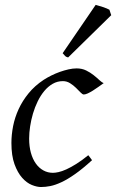

<svg xmlns="http://www.w3.org/2000/svg" viewBox="-20 -732 467 772"><path d="M397 -397.9Q386.7 -390.6 375.2 -382.3Q363.8 -374 353 -367.4Q342.3 -360.8 332.8 -356.4Q323.2 -352.1 316.9 -352.1Q311.5 -352.1 303.7 -360.4Q295.9 -368.7 285.4 -378.9Q274.9 -389.2 261.7 -397.5Q248.5 -405.8 232.9 -405.8Q210.4 -405.8 191.9 -395Q173.3 -384.3 158.2 -366.2Q143.1 -348.1 131.6 -324.5Q120.1 -300.8 112.5 -275.1Q105 -249.5 101.1 -223.6Q97.2 -197.8 97.2 -174.8Q97.2 -143.1 104.2 -117.7Q111.3 -92.3 124 -74.5Q136.7 -56.6 154.3 -46.9Q171.9 -37.1 192.9 -37.1Q201.7 -37.1 215.3 -40Q229 -43 246.8 -51Q264.6 -59.1 286.6 -72.8Q308.6 -86.4 335 -107.9Q338.9 -102.5 343.3 -97.2Q347.7 -91.8 350.1 -87.9Q312 -53.2 281.7 -32Q251.5 -10.7 226.8 0.7Q202.1 12.2 182.4 16.1Q162.6 20 145 20Q128.4 20 107.9 11.7Q87.4 3.4 69.1 -17.1Q50.8 -37.6 38.3 -71.8Q25.9 -106 25.9 -157.2Q25.9 -189.9 32.7 -224.9Q39.6 -259.8 54.9 -293.2Q70.3 -326.7 95 -356.9Q119.6 -387.2 155.8 -411.1Q169.4 -419.9 186 -428.2Q202.6 -436.5 220.5 -442.9Q238.3 -449.2 255.6 -453.1Q272.9 -457 288.1 -457Q309.6 -457 326.4 -448.7Q343.3 -440.4 356.4 -429.9Q369.6 -419.4 379.6 -409.9Q389.6 -400.4 397 -397.9ZM427.2 -670.9 253.9 -501Q246.1 -502.9 242.4 -506.3Q238.8 -509.8 231.9 -518.1L364.7 -712.4Q369.6 -710.9 377.2 -708.7Q384.8 -706.5 393.1 -703.9Q401.4 -701.2 408.7 -698.2Q416 -695.3 419.9 -692.9Z"/></svg>

Font: Gentium Plus Afr
Style: Italic
Weight: 400
Italic angle: -8°
Designer: J. Victor Gaultney, Annie Olsen, Iska Routamaa, Becca Hirsbrunner
Foundry: SIL International
Version: Version 5.000